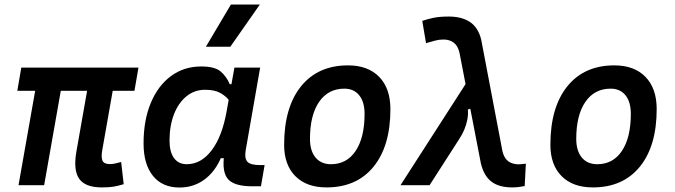

<svg xmlns="http://www.w3.org/2000/svg" viewBox="-20 -815 2970 845"><path d="M428.2 9.8Q355 9.8 328.4 -28.3Q301.8 -66.4 316.4 -148.9L381.3 -517.6H494.1L430.2 -155.3Q424.3 -122.6 431.2 -107.7Q438 -92.8 463.4 -92.8Q474.1 -92.8 485.8 -95.2Q497.6 -97.7 513.2 -102.1L524.4 -4.4Q499 3.4 479 6.6Q459 9.8 428.2 9.8ZM56.2 -415.5 73.7 -517.6H589.4L571.8 -415.5ZM61.5 0 152.8 -517.6H265.6L174.3 0Z M882.8 -419.9Q835.9 -419.9 800.5 -391.1Q765.1 -362.3 745.6 -311.8Q726.1 -261.2 726.1 -196.3Q726.1 -146.5 745.8 -119.4Q765.6 -92.3 801.8 -92.3Q865.2 -92.3 911.6 -153.6Q958 -214.8 977.5 -325.7L1011.7 -517.6H1125L1061.5 -154.8Q1055.2 -119.6 1068.1 -104Q1081.1 -88.4 1125 -88.4H1144.5L1128.4 4.9H1090.8Q1012.2 4.9 984.4 -25.6Q956.5 -56.2 966.3 -131.3L994.6 -118.7H938L962.4 -147Q938 -72.3 887.7 -31Q837.4 10.3 770 10.3Q694.8 10.3 653.3 -40.8Q611.8 -91.8 611.8 -184.1Q611.8 -285.6 643.6 -361.8Q675.3 -438 732.4 -480.2Q789.6 -522.5 865.7 -522.5Q924.8 -522.5 950.7 -500.7Q976.6 -479 991.2 -444.3H1002.4L1010.7 -340.8Q1002.4 -355 988.5 -373.3Q974.6 -391.6 949.7 -405.8Q924.8 -419.9 882.8 -419.9ZM886.2 -609.4 996.1 -794.9H1123.5L993.7 -609.4Z M1417 9.8Q1329.1 9.8 1279.8 -39.8Q1230.5 -89.4 1230.5 -177.7Q1230.5 -342.8 1304.9 -435.1Q1379.4 -527.3 1511.7 -527.3Q1599.6 -527.3 1648.9 -476.6Q1698.2 -425.8 1698.2 -335Q1698.2 -172.4 1624 -81.3Q1549.8 9.8 1417 9.8ZM1436.5 -92.3Q1506.3 -92.3 1545.4 -151.1Q1584.5 -210 1584.5 -314Q1584.5 -366.2 1561 -395.5Q1537.6 -424.8 1495.6 -424.8Q1424.3 -424.8 1384.3 -366.5Q1344.2 -308.1 1344.2 -203.6Q1344.2 -151.4 1368.7 -121.8Q1393.1 -92.3 1436.5 -92.3Z M2233.9 9.8Q2176.3 9.8 2142.8 -15.6Q2109.4 -41 2096.2 -96.7L2002 -584Q1994.6 -614.3 1976.3 -627.7Q1958 -641.1 1931.6 -641.1Q1913.1 -641.1 1894.5 -636.2Q1876 -631.3 1855 -625L1838.4 -723.1Q1860.8 -731 1887.9 -736.6Q1915 -742.2 1954.6 -742.2Q2012.7 -742.2 2048.6 -718Q2084.5 -693.8 2097.7 -641.1L2191.4 -148.9Q2198.7 -118.7 2217 -105.2Q2235.4 -91.8 2263.7 -91.8Q2267.1 -91.8 2274.2 -92.5Q2281.2 -93.3 2294.4 -94.7L2289.1 3.9Q2274.4 6.8 2261.2 8.3Q2248 9.8 2233.9 9.8ZM1742.7 0 2056.6 -487.8 2112.3 -355.5 2039.1 -333Q2041 -310.1 2036.6 -287.8Q2032.2 -265.6 2023.4 -244.6Q2014.6 -223.6 2002.4 -205.1L1870.6 0Z M2588.9 9.8Q2501 9.8 2451.7 -39.8Q2402.3 -89.4 2402.3 -177.7Q2402.3 -342.8 2476.8 -435.1Q2551.3 -527.3 2683.6 -527.3Q2771.5 -527.3 2820.8 -476.6Q2870.1 -425.8 2870.1 -335Q2870.1 -172.4 2795.9 -81.3Q2721.7 9.8 2588.9 9.8ZM2608.4 -92.3Q2678.2 -92.3 2717.3 -151.1Q2756.3 -210 2756.3 -314Q2756.3 -366.2 2732.9 -395.5Q2709.5 -424.8 2667.5 -424.8Q2596.2 -424.8 2556.2 -366.5Q2516.1 -308.1 2516.1 -203.6Q2516.1 -151.4 2540.5 -121.8Q2564.9 -92.3 2608.4 -92.3Z"/></svg>

Font: Cascadia Mono Medium
Style: Italic
Weight: 500
Italic angle: -10°
Monospace: yes
Designer: Aaron Bell
Foundry: Saja Typeworks
Version: Version 2407.024